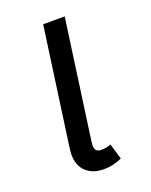

<svg xmlns="http://www.w3.org/2000/svg" viewBox="-114 -627 554 703"><g transform="rotate(-20 163.0 -275.5)"><path d="M240 -4Q206 12 170 12Q126 12 100.5 -12Q75 -36 75 -79Q75 -87 77 -103L141 -563H225L161 -103Q159 -89 159 -85Q159 -71 165 -64.5Q171 -58 185 -58Q205 -58 222 -65Z"/></g></svg>

Font: FiraGO Book
Style: Italic
Weight: 350
Italic angle: -8°
Designer: bBox Type GmbH
Foundry: bBox Type GmbH
Version: Version 1.001